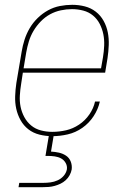

<svg xmlns="http://www.w3.org/2000/svg" viewBox="-20 -558 540 798"><path d="M197 8Q170 8 144 1.5Q118 -5 98 -20.5Q78 -36 65.5 -58.5Q53 -81 47.5 -106Q42 -131 43 -158.5Q44 -186 48 -213L70 -343Q74 -368 82 -393Q90 -418 103.5 -441Q117 -464 136.5 -483Q156 -502 179.5 -515Q203 -528 229 -533Q255 -538 280 -538Q307 -538 332.5 -531.5Q358 -525 378 -509.5Q398 -494 410.5 -471.5Q423 -449 428 -423.5Q433 -398 432 -371Q431 -344 427 -317L417 -256H75L68 -210Q64 -186 62.5 -161.5Q61 -137 65.5 -114.5Q70 -92 81 -71.5Q92 -51 109.5 -36.5Q127 -22 150 -16Q173 -10 197 -10Q226 -10 254.5 -16.5Q283 -23 308.5 -40Q334 -57 351.5 -82.5Q369 -108 375 -136H395Q388 -104 369 -75Q350 -46 322 -26.5Q294 -7 261.5 0.5Q229 8 197 8ZM400 -274 408 -320Q412 -344 413 -368.5Q414 -393 409.5 -415.5Q405 -438 394.5 -458.5Q384 -479 366.5 -493.5Q349 -508 326 -514Q303 -520 279 -520Q256 -520 232.5 -515Q209 -510 188 -498.5Q167 -487 149.5 -469Q132 -451 119.5 -430Q107 -409 100 -386Q93 -363 89 -340L78 -274ZM57 220 60 202H160Q175 202 190 200Q205 198 219.5 191.5Q234 185 244.5 173Q255 161 258 146Q260 132 253 119.5Q246 107 234 100.5Q222 94 207.5 92Q193 90 179 90H169L184 0H204L192 72Q209 73 225 76.5Q241 80 254.5 89Q268 98 274 113.5Q280 129 278 146Q276 158 269.5 170Q263 182 253 191Q243 200 231.5 205.5Q220 211 207.5 214.5Q195 218 182.5 219Q170 220 157 220Z"/></svg>

Font: Iosevka Slab Thin Oblique
Style: Regular
Weight: 100
Italic angle: -9°
Monospace: yes
Designer: Belleve Invis
Foundry: Belleve Invis
Version: Version 11.1.0; ttfautohint (v1.8.3)